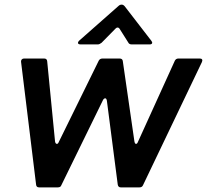

<svg xmlns="http://www.w3.org/2000/svg" viewBox="-20 -810 895 830"><path d="M245 -9Q242 0 230 0H149Q137 0 136 -12L71 -543V-545Q71 -550 74.5 -553.5Q78 -557 84 -557H171Q183 -557 184 -545L218 -198Q220 -188 226 -188Q231 -188 234 -196L407 -548Q412 -557 423 -557H497Q510 -557 511 -545L561 -199Q563 -188 568 -188Q573 -188 576 -196L736 -548Q741 -557 751 -557H844Q851 -557 853.5 -553Q856 -549 853 -542L598 -9Q594 0 583 0H502Q491 0 489 -12L442 -375Q440 -385 435 -385Q429 -385 425 -377ZM329 -618Q317 -618 317 -625Q317 -629 322 -634L492 -784Q498 -790 506 -790Q513 -790 519 -783L634 -634Q638 -628 638 -626Q638 -618 627 -618H549Q538 -618 534 -627L498 -684Q494 -691 488 -691Q484 -691 480 -687L419 -625Q410 -618 403 -618Z"/></svg>

Font: Open Sauce Two Medium Italic
Style: Regular
Weight: 500
Italic angle: -10°
Designer: Alfredo Marco Pradil
Foundry: Creative Sauce Fz LLC
Version: Version 1.477